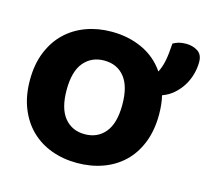

<svg xmlns="http://www.w3.org/2000/svg" viewBox="-99 -776 985 909"><g transform="rotate(15 393.5 -321.5)"><path d="M35 -304Q35 -382 59.5 -442Q84 -502 126.5 -542.5Q169 -583 226.5 -604Q284 -625 351 -625Q434 -625 502 -593.5Q570 -562 612 -500Q626 -527 632.5 -560.5Q639 -594 642 -645Q656 -653 670.5 -657Q685 -661 706 -661Q738 -661 762.5 -645.5Q787 -630 787 -593Q787 -563 778.5 -532.5Q770 -502 753.5 -475.5Q737 -449 713 -428Q689 -407 658 -396Q663 -375 665.5 -352Q668 -329 668 -304Q668 -226 644 -165.5Q620 -105 577.5 -64.5Q535 -24 477 -3Q419 18 351 18Q283 18 225 -3.5Q167 -25 125 -66Q83 -107 59 -167Q35 -227 35 -304ZM215 -304Q215 -213 252 -168Q289 -123 351 -123Q414 -123 451 -168Q488 -213 488 -304Q488 -394 451.5 -439Q415 -484 352 -484Q290 -484 252.5 -439.5Q215 -395 215 -304Z"/></g></svg>

Font: Baloo Paaji
Style: Regular
Weight: 400
Designer: Shuchita Grover and Ek Type
Foundry: Ek Type
Version: Version 1.443;PS 1.000;hotconv 16.6.51;makeotf.lib2.5.65220;